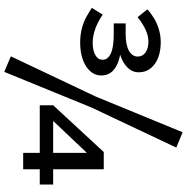

<svg xmlns="http://www.w3.org/2000/svg" viewBox="-8 -769 879 903"><g transform="rotate(90 431.5 -317.5)"><path d="M181 -255Q143 -255 112 -263.5Q81 -272 58 -285Q35 -298 17 -310L49 -361Q66 -349 87.5 -338Q109 -327 133.5 -320.5Q158 -314 182 -314Q205 -314 222.5 -319.5Q240 -325 250.5 -335Q261 -345 261 -361Q261 -385 232 -399Q203 -413 140 -413H90V-469H140Q192 -469 219 -484.5Q246 -500 246 -526Q246 -549 226.5 -562.5Q207 -576 177 -576Q146 -576 116 -561Q86 -546 61 -525L24 -571Q42 -588 66 -602.5Q90 -617 119 -625.5Q148 -634 179 -634Q218 -634 249.5 -622.5Q281 -611 300.5 -587.5Q320 -564 320 -531Q320 -500 297.5 -477.5Q275 -455 237.5 -443Q200 -431 153 -431V-450Q211 -450 251.5 -440Q292 -430 313.5 -408.5Q335 -387 335 -353Q335 -325 315 -302.5Q295 -280 260.5 -267.5Q226 -255 181 -255ZM434 -328 602 -737 674 -707 486 -309 318 102 245 71ZM528 -106 475 -128 695 -366H774ZM475 -65V-128H848V-65ZM699 -366H776V13H699Z"/></g></svg>

Font: BioRhyme Medium
Style: Regular
Weight: 500
Designer: Aoife Mooney
Foundry: Aoife Mooney Type
Version: Version 1.600;gftools[0.9.33]